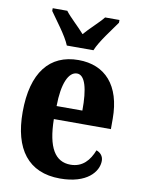

<svg xmlns="http://www.w3.org/2000/svg" viewBox="-87 -825 659 895"><g transform="rotate(10 242.5 -378.0)"><path d="M184 -606H310C328 -651 379 -715 405 -753V-766H337C317 -740 271 -700 247 -671C222 -700 177 -740 158 -766H89V-753C115 -715 166 -651 184 -606ZM260 10C387 10 438 -53 438 -105C438 -128 423 -143 405 -149C386 -100 354 -62 297 -62C224 -62 186 -123 184 -258H454V-307C454 -465 376 -549 250 -549C114 -549 35 -453 35 -265C35 -91 109 10 260 10ZM308 -320H186C187 -427 214 -486 254 -486C292 -486 309 -423 308 -320Z"/></g></svg>

Font: Noto Serif Bengali ExtraCondensed ExtraBold
Style: Regular
Weight: 800
Width: 2
Designer: Juan Bruce, Universal Thirst, Indian Type Foundry and the Monotype Design Team.
Foundry: Monotype Imaging Inc.
Version: Version 2.003